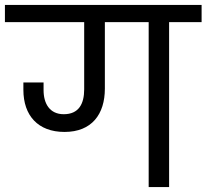

<svg xmlns="http://www.w3.org/2000/svg" viewBox="-47 -760 839 780"><path d="M295 -670V-397C295 -338 273 -296 212 -296C155 -296 130 -339 130 -394V-425H48V-395C48 -291 107 -224 215 -224C326 -224 379 -296 379 -400V-670H557V0H640V-670H772V-740H-27V-670Z"/></svg>

Font: Poppins
Style: Regular
Weight: 400
Designer: Ninad Kale (Devanagari), Jonny Pinhorn (Latin)
Foundry: Indian Type Foundry
Version: 4.004